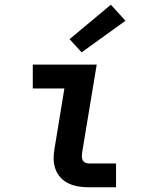

<svg xmlns="http://www.w3.org/2000/svg" viewBox="-20 -794 640 814"><path d="M357 0Q334 0 312.5 -3.5Q291 -7 271.5 -16Q252 -25 237.5 -40.5Q223 -56 215.5 -76Q208 -96 207.5 -118Q207 -140 211 -163L253 -419H119V-520H390L328 -146Q327 -138 327 -130Q327 -122 330.5 -115Q334 -108 341.5 -104.5Q349 -101 357 -101H472V0ZM326 -572 275 -628 450 -774 512 -706Z"/></svg>

Font: Iosevka SS04 Extended Oblique
Style: Bold
Weight: 700
Width: 7
Italic angle: -9°
Monospace: yes
Designer: Belleve Invis
Foundry: Belleve Invis
Version: Version 19.0.0; ttfautohint (v1.8.4)